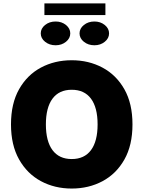

<svg xmlns="http://www.w3.org/2000/svg" viewBox="-20 -1088 835 1118"><path d="M751.4 -363.6Q751.4 -242.2 704.2 -158.9Q657 -75.6 576.7 -32.8Q496.4 9.9 397.7 9.9Q298.3 9.9 218.2 -33.2Q138.1 -76.3 91.1 -159.6Q44 -242.9 44 -363.6Q44 -485.1 91.1 -568.4Q138.1 -651.6 218.2 -694.4Q298.3 -737.2 397.7 -737.2Q496.4 -737.2 576.7 -694.4Q657 -651.6 704.2 -568.4Q751.4 -485.1 751.4 -363.6ZM548.3 -363.6Q548.3 -461.6 509.8 -513.5Q471.2 -565.3 397.7 -565.3Q324.2 -565.3 285.7 -513.5Q247.2 -461.6 247.2 -363.6Q247.2 -265.6 285.7 -213.8Q324.2 -161.9 397.7 -161.9Q471.2 -161.9 509.8 -213.8Q548.3 -265.6 548.3 -363.6ZM304 -824.4Q267.8 -824.4 242.5 -844.7Q217.3 -865 217.3 -893.6Q217.3 -922.2 242.5 -942.5Q267.8 -962.8 304 -962.8Q339.1 -962.8 364.2 -942.5Q389.2 -922.2 389.2 -893.6Q389.2 -865 364.2 -844.7Q339.1 -824.4 304 -824.4ZM529.8 -824.4Q493.6 -824.4 468.4 -844.7Q443.2 -865 443.2 -893.6Q443.2 -922.2 468.4 -942.5Q493.6 -962.8 529.8 -962.8Q565 -962.8 590 -942.5Q615.1 -922.2 615.1 -893.6Q615.1 -865 590 -844.7Q565 -824.4 529.8 -824.4ZM593.8 -1068.4V-1000.3H238.6V-1068.4Z"/></svg>

Font: Inter UI Black
Style: Regular
Weight: 900
Designer: Rasmus Andersson
Foundry: rsms
Version: 3.2;8d6f07862